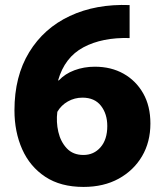

<svg xmlns="http://www.w3.org/2000/svg" viewBox="-20 -726 646 757"><path d="M309 11Q219 11 158.5 -29Q98 -69 67.5 -137.5Q37 -206 37 -291Q37 -425 95 -520Q153 -615 255.5 -663Q358 -711 491 -706V-576Q383 -579 309 -539.5Q235 -500 209 -409H212Q236 -435 273.5 -449Q311 -463 354 -463Q418 -463 467 -435.5Q516 -408 544.5 -358Q573 -308 573 -239Q573 -166 540 -110Q507 -54 448 -21.5Q389 11 309 11ZM309 -115Q350 -115 376.5 -145.5Q403 -176 403 -229Q403 -277 378 -309Q353 -341 305 -341Q274 -341 247.5 -326Q221 -311 206 -285Q201 -245 210 -206Q219 -167 243.5 -141Q268 -115 309 -115Z"/></svg>

Font: Murecho
Style: Bold
Weight: 700
Designer: Neil Summerour
Foundry: Positype
Version: Version 1.010; ttfautohint (v1.8.3)